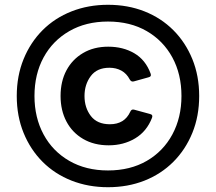

<svg xmlns="http://www.w3.org/2000/svg" viewBox="-20 -768 902 802"><path d="M431 14Q349 14 279 -13.5Q209 -41 158 -92Q107 -143 78.5 -213Q50 -283 50 -367Q50 -451 78.5 -521Q107 -591 158 -642Q209 -693 279 -720.5Q349 -748 431 -748Q514 -748 583.5 -720.5Q653 -693 704 -642Q755 -591 783.5 -521Q812 -451 812 -367Q812 -283 783.5 -213Q755 -143 704 -92Q653 -41 583.5 -13.5Q514 14 431 14ZM431 -56Q524 -56 593 -96Q662 -136 700 -206.5Q738 -277 738 -367Q738 -458 700 -528Q662 -598 593 -638Q524 -678 431 -678Q339 -678 269.5 -638Q200 -598 162 -528Q124 -458 124 -367Q124 -277 162 -206.5Q200 -136 269.5 -96Q339 -56 431 -56ZM434 -161Q373 -161 327.5 -187.5Q282 -214 257.5 -260.5Q233 -307 233 -367Q233 -428 257.5 -474Q282 -520 327 -546.5Q372 -573 432 -573Q494 -573 541 -545.5Q588 -518 609 -461Q614 -448 600 -445L539 -428Q528 -425 522 -436Q509 -461 487 -473Q465 -485 437 -485Q385 -485 359 -450Q333 -415 333 -367Q333 -318 359.5 -283.5Q386 -249 439 -249Q500 -249 524 -301Q529 -313 540 -310L606 -292Q620 -289 615 -276Q593 -219 544.5 -190Q496 -161 434 -161Z"/></svg>

Font: LINE Seed Sans
Style: Bold
Weight: 700
Designer: LINE VX Design & Dalton Maag Ltd & Sandoll Inc
Foundry: Dalton Maag Ltd
Version: Version 1.003